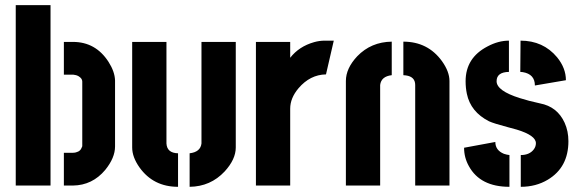

<svg xmlns="http://www.w3.org/2000/svg" viewBox="-20 -719 2242 744"><path d="M41 0V-699.2H175.8V0ZM227.5 0V-127H262.7Q268.6 -127 273.9 -128.4Q279.3 -129.9 283.2 -131.8Q287.1 -133.8 290 -136.7Q293 -139.6 294.4 -142.6Q295.9 -145.5 296.9 -147.9Q297.9 -150.4 298.8 -152.3V-153.3V-403.3Q298.8 -415 284.2 -423.8Q275.4 -428.7 263.7 -429.7H227.5V-556.6H262.7Q350.6 -556.6 400.4 -479.5Q424.8 -441.4 425.8 -407.2V-151.4Q425.8 -107.4 387.7 -60.5Q337.9 -1 262.7 0Z M492.2 -147.5V-556.6H625V-163.1Q627 -126 669.9 -125V4.9Q574.2 4.9 520.5 -70.3Q492.2 -110.4 492.2 -147.5ZM714.8 4.9V-125Q756.8 -129.9 760.7 -163.1V-556.6H893.6V-147.5Q893.6 -101.6 850.6 -54.7Q795.9 3.9 714.8 4.9Z M971.7 0V-556.6H1104.5V-495.1Q1138.7 -539.1 1197.3 -555.7Q1217.8 -561.5 1238.3 -561.5H1273.4L1243.2 -430.7Q1181.6 -429.7 1136.7 -377Q1104.5 -338.9 1104.5 -297.9V0Z M1320.3 0V-405.3Q1320.3 -454.1 1364.3 -501Q1418 -556.6 1498 -557.6V-427.7Q1457 -422.9 1453.1 -389.6V0ZM1543 -427.7V-557.6Q1637.7 -557.6 1692.4 -482.4Q1721.7 -441.4 1721.7 -405.3V0H1588.9V-389.6Q1588.9 -421.9 1552.7 -426.8Q1547.9 -427.7 1543 -427.7Z M1778.3 -146.5 1899.4 -168.9Q1899.4 -136.7 1932.6 -123Q1944.3 -119.1 1954.1 -118.2V4.9Q1840.8 4.9 1796.9 -75.2Q1778.3 -108.4 1778.3 -146.5ZM1784.2 -404.3Q1784.2 -495.1 1869.1 -539.1Q1911.1 -561.5 1952.1 -561.5V-440.4Q1904.3 -439.5 1904.3 -404.3Q1904.3 -367.2 1994.1 -338.9Q2027.3 -328.1 2072.3 -318.4Q2139.6 -305.7 2168 -243.2Q2182.6 -210.9 2182.6 -171.9Q2182.6 -70.3 2102.5 -22.5Q2056.6 4.9 1998 4.9V-118.2Q2032.2 -118.2 2048.8 -140.6Q2056.6 -151.4 2056.6 -164.1Q2056.6 -194.3 1982.4 -216.8Q1970.7 -219.7 1946.3 -226.6Q1894.5 -240.2 1875 -249Q1803.7 -285.2 1789.1 -355.5Q1784.2 -378.9 1784.2 -404.3ZM1996.1 -440.4 1997.1 -561.5Q2085 -561.5 2138.7 -497.1Q2172.9 -455.1 2172.9 -408.2L2052.7 -387.7Q2052.7 -431.6 2005.9 -439.5Q2000 -440.4 1996.1 -440.4Z"/></svg>

Font: Post No Bills Colombo
Style: ExtraBold
Weight: 900
Designer: Kosala Senevirathne, Siva Puranthara, Lasantha Premarathna, Tharique Azeez
Foundry: Mooniak
Version: Version 1.220 ; ttfautohint (v1.5)